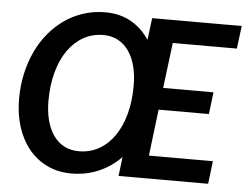

<svg xmlns="http://www.w3.org/2000/svg" viewBox="-52 -795 1114 867"><g transform="rotate(5 505.0 -362.0)"><path d="M1010 -723 997 -619.5H706.5L681 -413.5H909L897 -314H669L643.5 -103.5H933.5L921 0H515L525.5 -86.5Q481.5 -41.5 424.8 -17Q368 7.5 301 7.5Q239.5 7.5 190.5 -16.5Q141.5 -40.5 107.5 -82.5Q73.5 -124.5 55.2 -182.2Q37 -240 37 -307.5Q37 -368 49.2 -423Q61.5 -478 83.8 -525Q106 -572 138 -610Q170 -648 209.2 -675Q248.5 -702 294.5 -716.5Q340.5 -731 391 -731Q458.5 -731 508.8 -702.2Q559 -673.5 591.5 -623.5L604 -723ZM547.5 -412Q547.5 -460 537.2 -499.8Q527 -539.5 507.2 -568Q487.5 -596.5 458.5 -612.2Q429.5 -628 392 -628Q341.5 -628 300.8 -604.8Q260 -581.5 230.8 -539.8Q201.5 -498 185.8 -439.5Q170 -381 170 -310.5Q170 -262.5 180.2 -223Q190.5 -183.5 210.2 -155Q230 -126.5 259.2 -111Q288.5 -95.5 326.5 -95.5Q376.5 -95.5 417.2 -118.5Q458 -141.5 487 -183.2Q516 -225 531.8 -283.2Q547.5 -341.5 547.5 -412Z"/></g></svg>

Font: Lato TR
Style: Bold Italic
Weight: 700
Italic angle: -12°
Designer: Lukasz Dziedzic
Foundry: tyPoland Lukasz Dziedzic
Version: Version 1.104 2013